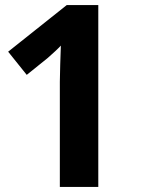

<svg xmlns="http://www.w3.org/2000/svg" viewBox="-20 -734 557 754"><path d="M215 0V-413Q215 -439 216.5 -481Q218 -523 219 -555Q214 -549 197.5 -533.5Q181 -518 167 -506L85 -440L12 -531L242 -714H366V0Z"/></svg>

Font: Noto IKEA Latin
Style: Bold
Weight: 700
Designer: Monotype Design Team
Foundry: Monotype Imaging Inc.
Version: Version 1.0